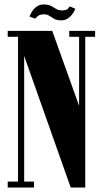

<svg xmlns="http://www.w3.org/2000/svg" viewBox="-20 -838 460 858"><path d="M14.5 0V-26.5H60.5V-673.5H14.5V-700H213.5L333.5 -365V-673.5H289.5V-700H405V-673.5H361V0H296L88 -588V-26.5H132V0ZM253.5 -747Q234 -747 222.2 -753.8Q210.5 -760.5 200.5 -767.2Q190.5 -774 177 -774Q159 -774 149.2 -766.2Q139.5 -758.5 137.5 -754.5L112 -764Q114.5 -772 122.2 -785Q130 -798 143.2 -808Q156.5 -818 175 -818Q196 -818 208.2 -811.5Q220.5 -805 231 -798.2Q241.5 -791.5 257 -791.5Q274 -791.5 281.8 -797.8Q289.5 -804 291.5 -809.5L316.5 -799Q315 -793 307.2 -780.5Q299.5 -768 286 -757.5Q272.5 -747 253.5 -747Z"/></svg>

Font: Imbue 50pt Black
Style: Regular
Weight: 900
Designer: Tyler Finck
Foundry: Etcetera Type Company
Version: Version 1.102; ttfautohint (v1.8.3)